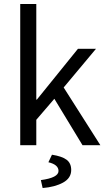

<svg xmlns="http://www.w3.org/2000/svg" viewBox="-20 -732 535 968"><path d="M82 0V-712H163V-230H166L373 -486H464L301 -291L486 0H396L254 -234L163 -128V0ZM186 176Q275 164 275 130Q275 98 224 86L242 48Q293 56 316 73.5Q339 91 339 125Q339 166 298 188.5Q257 211 195 216Z"/></svg>

Font: RibengUni
Style: Regular
Weight: 400
Designer: (1) Dr. Andrew Glass (Program Manager at Microsoft Corporation)
(2) Bivuti Chakma (Suz Moriz)
(3) Paul D. Hunt (Adobe Co
Foundry: Bivuti Chakma and Jyoti Chakma
Version: Version 1.2020